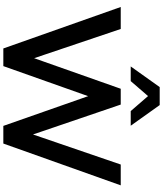

<svg xmlns="http://www.w3.org/2000/svg" viewBox="67 -1046 979 1153"><g transform="rotate(90 556.5 -469.5)"><path d="M271 0 22 -705H154L349 -127H309L513 -705H608L805 -127H770L968 -705H1093L842 0H736L546 -542H569L377 0ZM379 -765 503 -939H611L735 -765H647L557 -869L467 -765Z"/></g></svg>

Font: Nunito Sans 12pt ExtraLight
Style: Regular
Weight: 200
Designer: Vernon Adams
Foundry: Vernon Adams
Version: Version 3.101;gftools[0.9.27]